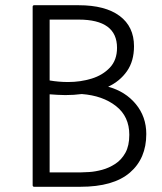

<svg xmlns="http://www.w3.org/2000/svg" viewBox="-20 -795 620 735"><path d="M394 -463Q460 -445 500 -396.5Q540 -348 540 -282Q540 -188 477 -134Q414 -80 288 -80H111Q105 -80 105 -86V-769Q105 -775 111 -775H281Q383 -775 438 -734Q493 -693 493 -618Q493 -561 466 -522.5Q439 -484 394 -463ZM230 -431Q215 -431 200 -432Q185 -433 170 -434V-135H288Q300 -135 322.5 -136.5Q345 -138 371 -145Q397 -152 421 -167.5Q445 -183 460 -210Q475 -237 475 -279Q475 -349 424 -389Q373 -429 293 -435Q263 -431 230 -431ZM170 -487Q205 -481 241 -481Q288 -481 330.5 -494Q373 -507 400.5 -536Q428 -565 428 -612Q428 -720 281 -720H170Z"/></svg>

Font: Gowun Dodum
Style: Regular
Weight: 400
Designer: Yanghee Ryu
Foundry: Yanghee Ryu
Version: Version 2.000